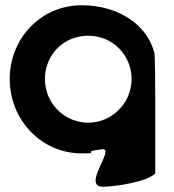

<svg xmlns="http://www.w3.org/2000/svg" viewBox="-20 -576 662 731"><path d="M17 -275C17 -119 138 8 291 8C373 8 277 2 372 -8C416 -8 291 135 372 135C416 135 543 116 571 84V-208C571 -208 571 -380 567 -377C541 -478 435 -556 291 -556C137 -556 17 -431 17 -275ZM151 -275C151 -366 221 -440 316 -440C409 -440 481 -366 481 -275C481 -184 407 -109 316 -109C224 -109 151 -184 151 -275Z"/></svg>

Font: Ampere
Style: SCSuCnd
Weight: 400
Version: Version 1